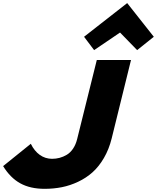

<svg xmlns="http://www.w3.org/2000/svg" viewBox="-56 -1192 999 1222"><path d="M777.8 -810.1 654.8 -311Q637.7 -242.2 605.7 -187Q573.7 -131.8 533 -95.5Q492.2 -59.1 441.4 -35.2Q390.6 -11.2 338.1 -0.7Q285.6 9.8 228 9.8Q136.2 9.8 72.8 -25.4Q9.3 -60.5 -36.1 -134.8L140.1 -276.9Q162.6 -231 197 -206.3Q231.4 -181.6 274.9 -181.2Q299.8 -181.2 323 -187.3Q346.2 -193.4 368.9 -206.8Q391.6 -220.2 408.9 -245.8Q426.3 -271.5 435.1 -307.1L560.1 -810.1ZM753.9 -1171.9 922.9 -958 816.9 -873 708 -984.9 543 -873 479 -958 752.9 -1171.9Z"/></svg>

Font: Sinkin Sans 900 X Black Italic
Style: Regular
Weight: 950
Italic angle: -112°
Designer: Keith Bates
Foundry: K-Type
Version: Sinkin Sans (version 1.0)  by Keith Bates   •   © 2014   www